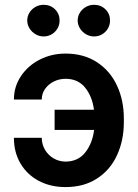

<svg xmlns="http://www.w3.org/2000/svg" viewBox="-20 -758 565 788"><path d="M151.4 -349.6H37.1Q37.1 -401.9 65.7 -445.1Q94.2 -488.3 142.8 -513.2Q191.4 -538.1 249 -538.1Q323.7 -538.1 377.9 -502.7Q432.1 -467.3 460.2 -406.7Q488.3 -346.2 488.3 -271.5V-256.8Q488.3 -182.1 460.4 -121.3Q432.6 -60.5 378.4 -25.4Q324.2 9.8 249 9.8Q187.5 9.8 139.4 -15.6Q91.3 -41 64.2 -86.9Q37.1 -132.8 37.1 -192.4H151.4Q151.4 -166.5 164.1 -144.3Q176.8 -122.1 199 -108.6Q221.2 -95.2 249 -94.7Q300.8 -95.2 330.1 -132.6Q359.4 -169.9 366.2 -224.6H204.1V-307.6H365.7Q358.4 -362.8 329.1 -398.7Q299.8 -434.6 249 -434.6Q223.1 -434.6 200.7 -423.3Q178.2 -412.1 164.8 -392.8Q151.4 -373.5 151.4 -349.6ZM91.8 -673.8Q91.8 -691.4 101.1 -706.3Q110.4 -721.2 125.7 -729.7Q141.1 -738.3 159.2 -738.3Q187 -738.3 205.8 -719.7Q224.6 -701.2 224.6 -673.8Q224.6 -656.2 216.1 -641.4Q207.5 -626.5 192.4 -617.4Q177.2 -608.4 159.2 -608.4Q141.6 -608.4 126 -617.4Q110.4 -626.5 101.1 -641.6Q91.8 -656.7 91.8 -673.8ZM298.8 -673.8Q298.8 -691.4 308.1 -706.3Q317.4 -721.2 332.8 -729.7Q348.1 -738.3 366.2 -738.3Q394 -738.3 412.8 -719.7Q431.6 -701.2 431.6 -673.8Q431.6 -656.2 423.1 -641.4Q414.6 -626.5 399.4 -617.4Q384.3 -608.4 366.2 -608.4Q348.6 -608.4 333 -617.4Q317.4 -626.5 308.1 -641.6Q298.8 -656.7 298.8 -673.8Z"/></svg>

Font: Pretendard SemiBold
Style: Regular
Weight: 600
Designer: Base glyphs from Inter by Rasmus Andersson; Hangeul glyphs from Noto Sans CJK(Source Han Sans) by Jang Soo-young and Kan
Foundry: Kil Hyung-jin
Version: Version 1.309